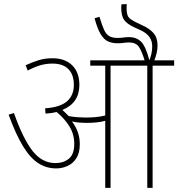

<svg xmlns="http://www.w3.org/2000/svg" viewBox="-20 -916 869 936"><path d="M369 -213Q369 -171 352.5 -145Q336 -119 309.5 -107Q283 -95 254 -95Q206 -95 166.5 -120.5Q127 -146 92 -203.5Q57 -261 22 -357L48 -365Q92 -240 138.5 -180.5Q185 -121 250 -121Q290 -121 316 -142.5Q342 -164 342 -215Q342 -262 318 -300.5Q294 -339 256 -370Q231 -364 202 -362L200 -388Q273 -393 306.5 -422Q340 -451 340 -502Q340 -552 313.5 -579Q287 -606 236 -606Q204 -606 175.5 -597.5Q147 -589 115 -572L105 -598Q140 -614 170 -623Q200 -632 236 -632Q297 -632 332 -597.5Q367 -563 367 -502Q367 -414 284 -380Q292 -373 300 -365Q308 -357 315 -350Q337 -346 359 -344.5Q381 -343 399 -343Q420 -343 444.5 -345Q469 -347 493 -353V-596H420V-622H829V-596H724V0H698V-596H519V0H493V-327Q471 -321 448 -319Q425 -317 404 -317Q385 -317 366 -318.5Q347 -320 331 -324Q349 -300 359 -272.5Q369 -245 369 -213ZM687 -615Q671 -669 656 -689Q641 -709 610 -709Q595 -709 582 -707Q569 -705 555 -705Q527 -705 507 -714Q487 -723 471 -749Q455 -775 441 -827L465 -834Q477 -794 487 -771.5Q497 -749 512.5 -740Q528 -731 554 -731Q566 -731 580.5 -733Q595 -735 609 -735Q646 -735 668.5 -712Q691 -689 708 -622Q715 -639 718.5 -655.5Q722 -672 722 -691Q722 -742 667 -768L632 -784Q600 -799 585.5 -818.5Q571 -838 571 -880Q571 -883 571.5 -887Q572 -891 572 -895L598 -896Q598 -892 597.5 -887.5Q597 -883 597 -879Q597 -847 605.5 -834Q614 -821 646 -806L675 -792Q709 -777 728.5 -754.5Q748 -732 748 -695Q748 -675 743.5 -656.5Q739 -638 730 -615Z"/></svg>

Font: Noto Sans SemiCondensed Thin
Style: Italic
Weight: 100
Width: 4
Italic angle: -12°
Designer: Monotype Design Team
Foundry: Monotype Imaging Inc.
Version: Version 2.013; ttfautohint (v1.8.4.7-5d5b)